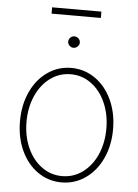

<svg xmlns="http://www.w3.org/2000/svg" viewBox="-57 -862 659 917"><g transform="rotate(5 272.5 -403.5)"><path d="M49.8 -263.7Q49.8 -341.8 78.6 -404.3Q107.4 -466.8 158.4 -502.4Q209.5 -538.1 272.5 -538.1Q335.4 -538.1 386.7 -502.4Q438 -466.8 467 -404.1Q496.1 -341.3 496.1 -263.7Q496.1 -185.5 467 -123Q438 -60.5 386.7 -24.9Q335.4 10.7 272.5 10.7Q209.5 10.7 158.4 -24.9Q107.4 -60.5 78.6 -123Q49.8 -185.5 49.8 -263.7ZM463.9 -263.7Q463.9 -332 439.2 -387.7Q414.6 -443.4 370.8 -475.6Q327.1 -507.8 272.5 -507.8Q217.8 -507.8 174.1 -475.6Q130.4 -443.4 105.7 -387.7Q81.1 -332 81.1 -263.7Q81.1 -195.3 105.7 -139.6Q130.4 -84 174.1 -51.8Q217.8 -19.5 272.5 -19.5Q327.6 -19.5 371.3 -51.8Q415 -84 439.5 -139.6Q463.9 -195.3 463.9 -263.7ZM246.1 -662.1Q246.1 -673.3 254.2 -681.4Q262.2 -689.5 273.4 -689.5Q285.2 -689.5 293.5 -681.4Q301.8 -673.3 301.8 -662.1Q301.8 -650.9 293.5 -642.8Q285.2 -634.8 273.4 -634.8Q262.2 -634.8 254.2 -643.1Q246.1 -651.4 246.1 -662.1ZM391.6 -788.1H155.3V-818.4H391.6Z"/></g></svg>

Font: Pretendard Std Thin
Style: Regular
Weight: 100
Designer: Base glyphs from Inter by Rasmus Andersson; Hangeul glyphs from Noto Sans CJK(Source Han Sans) by Jang Soo-young and Kan
Foundry: Kil Hyung-jin
Version: Version 1.309